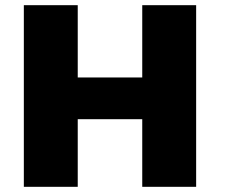

<svg xmlns="http://www.w3.org/2000/svg" viewBox="-20 -721 870 741"><path d="M72 -701V0H280V-261H529V0H737V-701H529V-422H280V-701Z"/></svg>

Font: Argentum Sans ExtraBold
Style: Regular
Weight: 800
Designer: Julieta Ulanovsky
Foundry: Julieta Ulanovsky
Version: Version 5.001;February 15, 2019;FontCreator 11.5.0.2425 64-b